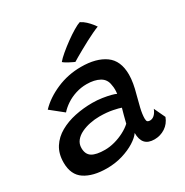

<svg xmlns="http://www.w3.org/2000/svg" viewBox="-172 -883 993 1032"><g transform="rotate(-30 324.0 -367.0)"><path d="M199 9.5Q113 9.5 62.2 -24Q11.5 -57.5 11.5 -133.5Q11.5 -188.5 36.2 -227Q61 -265.5 103 -289.2Q145 -313 197.2 -324Q249.5 -335 305 -335Q335.5 -335 365.2 -330.5Q395 -326 416.8 -320.2Q438.5 -314.5 445.5 -310Q447.5 -321.5 447.5 -336.2Q447.5 -351 444.5 -365Q440 -402.5 408.5 -420Q377 -437.5 328.5 -437.5Q293.5 -437.5 260.8 -427Q228 -416.5 201.8 -399Q175.5 -381.5 157.5 -361L80 -423Q125.5 -471 197 -502Q268.5 -533 349 -533Q443 -533 497.8 -494Q552.5 -455 552.5 -368.5Q552.5 -343.5 547.5 -314.5Q542.5 -285.5 534 -256Q524 -219.5 515.5 -183.5Q507 -147.5 507 -121Q507 -106.5 512.2 -102Q517.5 -97.5 527 -97.5Q542.5 -97.5 555 -109Q567.5 -120.5 576 -142L608.5 -73Q595 -37 564.8 -17.2Q534.5 2.5 498 2.5Q459.5 2.5 440.8 -18.2Q422 -39 422 -81Q408 -60 374.8 -39Q341.5 -18 296 -4.2Q250.5 9.5 199 9.5ZM239.5 -82Q269 -82 300.2 -90.5Q331.5 -99 359.8 -113.8Q388 -128.5 407.5 -146.5Q414 -172 419.5 -193.5Q425 -215 430.5 -233Q418.5 -238 383 -245.2Q347.5 -252.5 302 -252.5Q272.5 -252.5 242.8 -246.5Q213 -240.5 188.2 -228.5Q163.5 -216.5 148.5 -197.8Q133.5 -179 133.5 -153.5Q133.5 -114.5 159.5 -98.2Q185.5 -82 239.5 -82ZM464 -744.5Q482 -735.5 496.5 -721.8Q511 -708 521.5 -695Q532 -682 536 -675.5Q521 -670 498.8 -659.5Q476.5 -649 451.5 -635.8Q426.5 -622.5 403.2 -609.5Q380 -596.5 362.2 -586.2Q344.5 -576 337 -571Q333.5 -572.5 324.5 -576.8Q315.5 -581 305.2 -586.5Q295 -592 286.2 -597.5Q277.5 -603 273.5 -607Q286 -622.5 311.5 -644Q337 -665.5 366.5 -687Q396 -708.5 422.5 -724.2Q449 -740 464 -744.5Z"/></g></svg>

Font: Grandstander Thin Medium
Style: Italic
Weight: 500
Italic angle: -15°
Version: Version 1.200